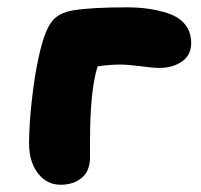

<svg xmlns="http://www.w3.org/2000/svg" viewBox="-20 -529 555 529"><path d="M147 -20Q108.9 -20 84.5 -51.5Q60.1 -83 60.1 -133.8Q60.1 -185.5 67.9 -254.6Q75.7 -323.7 86.9 -373Q101.1 -438.5 120.4 -466.6Q139.6 -494.6 185.1 -501Q234.4 -508.8 331.1 -508.8Q375.5 -508.8 412.4 -500.7Q449.2 -492.7 467.8 -481Q506.8 -456.5 506.8 -410.2Q506.8 -377 481.2 -359.4Q455.6 -341.8 418.9 -341.8Q404.3 -341.8 367.9 -346.4Q331.5 -351.1 312 -351.1Q282.2 -351.1 249 -346.2Q228 -280.3 228 -141.1V-95.2Q228 -58.1 205.3 -39.1Q182.6 -20 147 -20Z"/></svg>

Font: Shantell Sans Irregular
Style: Regular
Weight: 800
Designer: Stephen Nixon, Anya Danilova, Shantell Martin
Foundry: Arrow Type
Version: Version 1.006;[9816181b4]